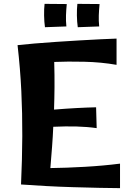

<svg xmlns="http://www.w3.org/2000/svg" viewBox="-20 -970 678 995"><path d="M89 -14Q95 -147 95.5 -265Q96 -383 90.5 -498Q85 -613 71 -736Q106 -740 158.5 -744.5Q211 -749 271 -753Q331 -757 390.5 -760.5Q450 -764 500.5 -766.5Q551 -769 584 -770V-634Q504 -648 417 -650Q330 -652 261 -649Q263 -579 262.5 -519Q262 -459 260 -402Q320 -407 376 -410Q432 -413 478 -414L481 -306Q432 -313 376.5 -314.5Q321 -316 256 -313Q254 -264 250 -211.5Q246 -159 241 -99Q323 -100 419.5 -105.5Q516 -111 602 -122V5Q560 5 496.5 3.5Q433 2 360 0Q287 -2 216.5 -6Q146 -10 89 -14ZM213 -829Q209 -857 208.5 -890Q208 -923 211 -950L326 -949Q323 -919 322 -890.5Q321 -862 324 -833ZM383 -829Q379 -857 378.5 -890Q378 -923 381 -950L496 -949Q493 -919 492 -890.5Q491 -862 494 -833Z"/></svg>

Font: Marhey SemiBold
Style: Regular
Weight: 600
Designer: Nur Syamsi & Bustanul Arifin
Foundry: Namelatype
Version: Version 1.000; ttfautohint (v1.8.4.7-5d5b)